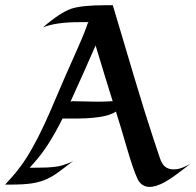

<svg xmlns="http://www.w3.org/2000/svg" viewBox="-37 -723 766 752"><path d="M79.1 -65.9Q82.5 -66.4 118.2 -66.4Q179.2 -66.4 208.3 -75.7Q237.3 -85 250 -92.8Q231.9 -79.1 216.8 -67.4Q184.1 -42 164.3 -30.8Q144.5 -19.5 125 -13.4Q105.5 -7.3 85 -4.4Q54.7 0 2.4 0H-16.6Q-16.1 -0.5 -15.9 -1Q-15.6 -1.5 -9 -8.8Q-2.4 -16.1 10.3 -30Q22.9 -43.9 43.9 -71.8Q64.9 -99.6 89.6 -143.6Q114.3 -187.5 135.5 -233.2Q156.7 -278.8 176.3 -325.7Q195.8 -372.6 216.6 -419.7Q237.3 -466.8 258.8 -514.9Q280.3 -563 291.3 -590.3Q302.2 -617.7 304 -624.5Q305.7 -631.3 309.6 -636.2H272.5Q181.6 -636.2 131.3 -615.7Q198.7 -674.3 244.1 -689.5Q285.6 -702.6 378.9 -702.6H404.8Q425.8 -632.8 447 -561Q468.3 -489.3 489.7 -417.5Q536.6 -261.2 560.3 -190.9Q584 -120.6 588.1 -107.2Q592.3 -93.8 598.6 -83Q612.8 -59.6 644 -59.6Q661.1 -59.6 679.9 -67.4Q698.7 -75.2 709 -81.5Q691.4 -68.4 677.7 -57.6Q642.6 -30.8 632.8 -24.7Q623 -18.6 613.3 -12.7Q603.5 -6.8 592.8 -2Q524.4 28.3 500.5 -24.9Q483.4 -62.5 459.5 -145.3Q435.5 -228 417 -286.1Q376 -256.8 238.3 -258.8Q220.7 -258.8 208 -258.8Q152.8 -148.4 100.6 -90.3Q96.2 -85.4 91.8 -80.1Q79.1 -65.4 79.1 -65.9ZM246.1 -326.7 342.8 -324.7Q373 -324.7 404.3 -326.7Q381.8 -397.9 337.4 -544.9Q289.1 -434.1 239.3 -325.2Q245.1 -326.7 246.1 -326.7Z"/></svg>

Font: Fondamento
Style: Regular
Weight: 400
Version: Version 1.000